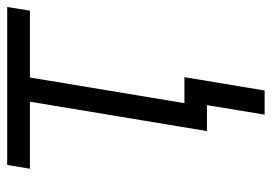

<svg xmlns="http://www.w3.org/2000/svg" viewBox="-128 -452 737 520"><g transform="rotate(-90 240.0 -192.5)"><path d="M144.5 0 224.1 -479.5H42.5L52.7 -541H480.5L470.7 -479.5H289.6L210 0ZM189 156.2 214.8 0H172.9L182.6 -61H290.5L254.4 156.2Z"/></g></svg>

Font: Inter 17pt Light
Style: Italic
Weight: 300
Italic angle: -9.3988°
Version: Version 4.001;git-66647c0bb